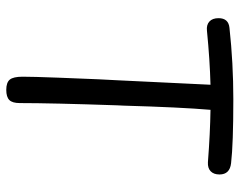

<svg xmlns="http://www.w3.org/2000/svg" viewBox="-94 -642 746 597"><g transform="rotate(90 278.5 -343.0)"><path d="M522 -653Q522 -635 512 -625.5Q502 -616 484 -617Q393 -624 321 -625Q313 -532 308 -356L307 -335Q300 -131 300 -32Q300 -9 290.5 0.5Q281 10 259 10Q236 10 227 -1Q218 -12 218 -41Q218 -72 221 -151.5Q224 -231 226 -276L229 -334L243 -625Q166 -623 75 -614Q57 -612 46.5 -621.5Q36 -631 36 -650Q36 -681 66 -684Q176 -696 288 -696Q427 -696 487 -689Q522 -685 522 -653Z"/></g></svg>

Font: Mali
Style: Regular
Weight: 400
Version: Version 1.000; ttfautohint (v1.6)